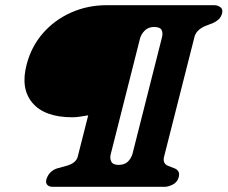

<svg xmlns="http://www.w3.org/2000/svg" viewBox="-20 -720 877 740"><path d="M83 -472.5Q101 -541 145.5 -592Q190 -643 253.8 -671.5Q317.5 -700 392 -700H805.5Q819.5 -700 830 -691.8Q840.5 -683.5 835.5 -667Q831.5 -653.5 822.2 -645Q813 -636.5 801.5 -631.5L772 -620Q738 -606 730 -579.5L613.5 -120.5Q604 -90 628.5 -80.5L652 -71.5Q676 -62 668.5 -36Q663 -17.5 646 -8.8Q629 0 614.5 0H182.5Q168.5 0 161.8 -8Q155 -16 159 -29.5Q164.5 -46.5 176 -57Q187.5 -67.5 202 -71.5L235 -80.5Q271.5 -90.5 279 -114L320 -275.5Q303.5 -273 288.5 -270.5Q273.5 -268 259 -268Q152 -268 105 -323.5Q58 -379 83 -472.5ZM490.5 -126.5 603.5 -573Q609 -592 603 -604Q597 -616 574 -616Q552 -616 538.5 -602.8Q525 -589.5 520 -573L407 -126.5Q402.5 -110.5 408.8 -97.5Q415 -84.5 437 -84.5Q459.5 -84.5 472.2 -96.5Q485 -108.5 490.5 -126.5Z"/></svg>

Font: Fraunces 9pt S000 Black
Style: Italic
Weight: 900
Italic angle: -16°
Version: Version 1.000; ttfautohint (v1.8.3)